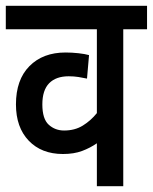

<svg xmlns="http://www.w3.org/2000/svg" viewBox="-20 -642 527 662"><path d="M487 -541H405V0H314V-148Q291 -132 263 -121.5Q235 -111 197 -111Q123 -111 79 -157Q35 -203 35 -282Q35 -367 81.5 -414Q128 -461 206 -461Q228 -461 250.5 -458.5Q273 -456 287 -452L280 -371Q266 -374 250.5 -376.5Q235 -379 217 -379Q173 -379 149.5 -355Q126 -331 126 -282Q126 -232 148 -212Q170 -192 201 -192Q238 -192 265.5 -209Q293 -226 314 -252V-541H0V-622H487Z"/></svg>

Font: Noto Sans Condensed Medium
Style: Regular
Weight: 500
Width: 3
Designer: Monotype Design Team
Foundry: Monotype Imaging Inc.
Version: Version 2.013; ttfautohint (v1.8.4.7-5d5b)